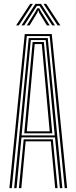

<svg xmlns="http://www.w3.org/2000/svg" viewBox="-20 -977 397 997"><path d="M28.8 0 108.5 -800H248.8L328.5 0H316L238 -789.8H119.2L41.2 0ZM78.2 0 103 -253.5H254.2L279 0H266.5L244 -243.2H113.2L90.8 0ZM53.5 0 129.2 -779.2H228L303.8 0H291.2L265.8 -263.5H91.5L66 0ZM92 -273.8H264.2L243 -500.8L217.2 -768.8H140L113.8 -500.8ZM106 -284.5 125.8 -500.8 149.5 -758.8H207.8L231.8 -500.8L251.5 -284.5ZM119.2 -295H238L219.5 -500.8L197 -748.2H160.2L137.8 -500.8ZM63.5 -845 136.8 -956.8H150.8L77.8 -845ZM91.5 -845 163.8 -956.8H193.2L265.5 -845H251.2L198.2 -927.2L185.5 -946.5H171.8L158.8 -927L105.8 -845ZM119 -845 165.2 -918.5 173.5 -934.2H183.8L192 -918.5L238 -845H223.8L182.8 -911.5L179.8 -922H177.5L174.2 -911.5L133.5 -845ZM279.2 -845 206.2 -956.8H220L293.5 -845Z"/></svg>

Font: Big Shoulders Inline Text Thin Light
Style: Regular
Weight: 300
Version: Version 2.002